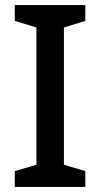

<svg xmlns="http://www.w3.org/2000/svg" viewBox="-20 -734 394 754"><path d="M315 0V-62L231 -87V-626L315 -652V-714H38V-652L123 -626V-87L38 -62V0Z"/></svg>

Font: Noto Sans Hanifi Rohingya Medium
Style: Regular
Weight: 500
Designer: Monotype Design Team and DaltonMaag
Foundry: Google LLC
Version: Version 2.102